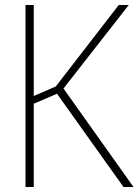

<svg xmlns="http://www.w3.org/2000/svg" viewBox="-20 -748 559 768"><path d="M82 -728H115V-364L203 -402L455 -728H495L234 -394L514 0H474L208 -373L115 -333V0H82Z"/></svg>

Font: Murecho ExtraLight
Style: Regular
Weight: 200
Designer: Neil Summerour
Foundry: Positype
Version: Version 1.010; ttfautohint (v1.8.3)